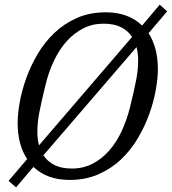

<svg xmlns="http://www.w3.org/2000/svg" viewBox="-20 -763 740 827"><path d="M17 16 97 -78Q56 -139 56 -233Q56 -272 65 -322.5Q74 -373 93 -426Q112 -479 142 -530Q172 -581 214 -621Q256 -661 311 -685.5Q366 -710 436 -710Q533 -710 592 -653L668 -743L700 -714L620 -620Q660 -558 660 -465Q660 -426 651 -375.5Q642 -325 623 -272Q604 -219 574 -168Q544 -117 502 -77Q460 -37 404.5 -12.5Q349 12 280 12Q183 12 124 -44L49 44ZM426 -661Q378 -661 338 -640.5Q298 -620 266.5 -584.5Q235 -549 212 -500.5Q189 -452 176 -397Q167 -360 160.5 -331.5Q154 -303 149.5 -279.5Q145 -256 143 -236Q141 -216 141 -196Q141 -162 148 -137L549 -604Q532 -630 502 -645.5Q472 -661 426 -661ZM290 -37Q338 -37 378 -57.5Q418 -78 449.5 -113.5Q481 -149 503.5 -197Q526 -245 540 -301Q549 -338 555.5 -366.5Q562 -395 566.5 -418.5Q571 -442 573 -462Q575 -482 575 -502Q575 -535 568 -560L167 -94Q184 -68 214 -52.5Q244 -37 290 -37Z"/></svg>

Font: IBM Plex Serif
Style: Italic
Weight: 400
Italic angle: -14°
Designer: Mike Abbink, Paul van der Laan, Pieter van Rosmalen
Foundry: Bold Monday
Version: Version 3.001